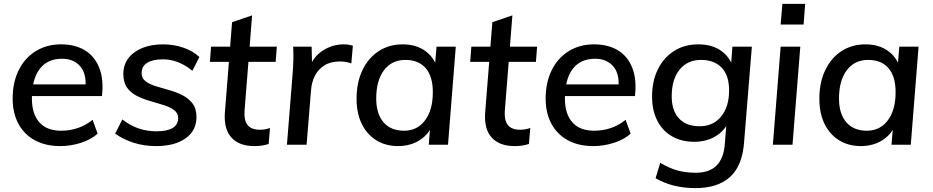

<svg xmlns="http://www.w3.org/2000/svg" viewBox="-20 -744 4796 987"><path d="M482 -57Q449 -27 396.5 -10Q344 7 290 7Q214 7 159 -23Q104 -53 74.5 -108Q45 -163 45 -237Q45 -320 76 -383Q107 -446 163.5 -481Q220 -516 294 -516Q365 -516 415.5 -486Q466 -456 490 -396Q514 -336 504 -250H133L137 -310H449L419 -290Q426 -364 392.5 -403Q359 -442 299 -442Q224 -442 184 -389.5Q144 -337 144 -237Q144 -159 182 -115.5Q220 -72 295 -72Q338 -72 379 -85.5Q420 -99 456 -128Z M783 7Q722 7 669 -9.5Q616 -26 572 -57L609 -130Q650 -98 693 -83.5Q736 -69 784 -69Q840 -69 868 -86.5Q896 -104 896 -137Q896 -162 875.5 -177.5Q855 -193 822.5 -203.5Q790 -214 754 -224Q718 -234 685.5 -250Q653 -266 633.5 -293Q614 -320 614 -364Q614 -410 639.5 -444Q665 -478 711 -497Q757 -516 819 -516Q873 -516 922.5 -499Q972 -482 1005 -451L969 -380Q897 -439 818 -439Q765 -439 736.5 -421Q708 -403 708 -368Q708 -342 728 -326.5Q748 -311 780.5 -301Q813 -291 849 -281Q885 -271 917 -255Q949 -239 969.5 -212.5Q990 -186 990 -142Q990 -72 933.5 -32.5Q877 7 783 7Z M1059 -426 1065 -504H1403L1397 -426ZM1368 -86 1361 -4Q1344 2 1325.5 4.5Q1307 7 1287 7Q1210 7 1170 -36.5Q1130 -80 1136 -165L1173 -630L1276 -665L1237 -173Q1235 -136 1244.5 -115Q1254 -94 1272.5 -85.5Q1291 -77 1315 -77Q1329 -77 1341 -79Q1353 -81 1368 -86Z M1455 0 1484 -362Q1487 -397 1488 -433Q1489 -469 1487 -504H1582L1585 -377L1572 -398Q1591 -453 1640 -484.5Q1689 -516 1747 -516Q1760 -516 1772.5 -514Q1785 -512 1794 -509L1786 -418Q1772 -423 1758.5 -425.5Q1745 -428 1728 -428Q1679 -428 1647 -407.5Q1615 -387 1598.5 -354Q1582 -321 1579 -281L1556 0Z M2027 7Q1963 7 1915 -22.5Q1867 -52 1840 -106.5Q1813 -161 1813 -236Q1813 -320 1843 -383Q1873 -446 1926.5 -481Q1980 -516 2050 -516Q2116 -516 2162 -485Q2208 -454 2227 -398L2214 -383L2224 -504H2323L2283 0H2184L2194 -123L2204 -106Q2192 -71 2165 -45Q2138 -19 2102.5 -6Q2067 7 2027 7ZM2057 -72Q2125 -72 2165 -125.5Q2205 -179 2205 -270Q2205 -351 2168.5 -393.5Q2132 -436 2064 -436Q1994 -436 1954 -383Q1914 -330 1914 -238Q1914 -159 1951.5 -115.5Q1989 -72 2057 -72Z M2397 -426 2403 -504H2741L2735 -426ZM2706 -86 2699 -4Q2682 2 2663.5 4.5Q2645 7 2625 7Q2548 7 2508 -36.5Q2468 -80 2474 -165L2511 -630L2614 -665L2575 -173Q2573 -136 2582.5 -115Q2592 -94 2610.5 -85.5Q2629 -77 2653 -77Q2667 -77 2679 -79Q2691 -81 2706 -86Z M3222 -57Q3189 -27 3136.5 -10Q3084 7 3030 7Q2954 7 2899 -23Q2844 -53 2814.5 -108Q2785 -163 2785 -237Q2785 -320 2816 -383Q2847 -446 2903.5 -481Q2960 -516 3034 -516Q3105 -516 3155.5 -486Q3206 -456 3230 -396Q3254 -336 3244 -250H2873L2877 -310H3189L3159 -290Q3166 -364 3132.5 -403Q3099 -442 3039 -442Q2964 -442 2924 -389.5Q2884 -337 2884 -237Q2884 -159 2922 -115.5Q2960 -72 3035 -72Q3078 -72 3119 -85.5Q3160 -99 3196 -128Z M3374 93Q3421 121 3463.5 132.5Q3506 144 3557 144Q3626 144 3663 107.5Q3700 71 3706 -3L3716 -133L3730 -131Q3718 -95 3691 -68.5Q3664 -42 3627.5 -28.5Q3591 -15 3550 -15Q3483 -15 3434 -43.5Q3385 -72 3358.5 -124.5Q3332 -177 3332 -247Q3332 -327 3361.5 -387Q3391 -447 3444.5 -481.5Q3498 -516 3570 -516Q3638 -516 3684 -485Q3730 -454 3749 -398L3737 -396L3745 -504H3845L3805 -12Q3796 109 3732.5 166Q3669 223 3555 223Q3437 223 3350 172ZM3577 -95Q3646 -95 3687 -145Q3728 -195 3728 -280Q3728 -356 3690 -396Q3652 -436 3584 -436Q3514 -436 3473.5 -386Q3433 -336 3433 -249Q3433 -176 3470 -135.5Q3507 -95 3577 -95Z M3953 0 3993 -504H4094L4054 0ZM4002 -724H4119L4111 -618H3993Z M4406 7Q4342 7 4294 -22.5Q4246 -52 4219 -106.5Q4192 -161 4192 -236Q4192 -320 4222 -383Q4252 -446 4305.5 -481Q4359 -516 4429 -516Q4495 -516 4541 -485Q4587 -454 4606 -398L4593 -383L4603 -504H4702L4662 0H4563L4573 -123L4583 -106Q4571 -71 4544 -45Q4517 -19 4481.5 -6Q4446 7 4406 7ZM4436 -72Q4504 -72 4544 -125.5Q4584 -179 4584 -270Q4584 -351 4547.5 -393.5Q4511 -436 4443 -436Q4373 -436 4333 -383Q4293 -330 4293 -238Q4293 -159 4330.5 -115.5Q4368 -72 4436 -72Z"/></svg>

Font: Muli SemiBold
Style: Italic
Weight: 600
Italic angle: -4.541°
Designer: Vernon Adams
Foundry: Vernon Adams
Version: Version 2.100; ttfautohint (v1.8.1.43-b0c9)